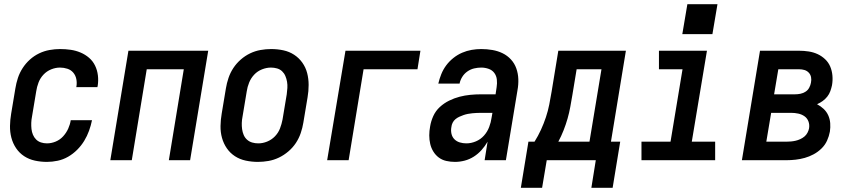

<svg xmlns="http://www.w3.org/2000/svg" viewBox="-20 -761 4040 912"><path d="M203 8Q174 8 146 2Q118 -4 95 -19Q72 -34 56.5 -57Q41 -80 34 -107Q27 -134 27.5 -163Q28 -192 33 -221L53 -341Q57 -366 65 -390.5Q73 -415 87.5 -437.5Q102 -460 122 -478Q142 -496 166 -507.5Q190 -519 215.5 -523.5Q241 -528 265 -528Q291 -528 315.5 -524.5Q340 -521 362.5 -511.5Q385 -502 403 -486.5Q421 -471 431.5 -449.5Q442 -428 445 -403Q448 -378 444 -353Q443 -351 443 -349.5Q443 -348 443 -347H342Q342 -348 342.5 -348.5Q343 -349 343 -350Q346 -368 342.5 -385.5Q339 -403 328 -416Q317 -429 300 -434.5Q283 -440 265 -440Q244 -440 223 -431.5Q202 -423 186.5 -406.5Q171 -390 163 -369Q155 -348 152 -327L132 -207Q129 -192 128.5 -177.5Q128 -163 129.5 -148.5Q131 -134 136.5 -121Q142 -108 151.5 -98.5Q161 -89 174.5 -84.5Q188 -80 203 -80Q224 -80 244.5 -88.5Q265 -97 280 -113.5Q295 -130 304 -150Q313 -170 316 -190H417Q412 -165 403 -140Q394 -115 380 -92Q366 -69 346.5 -49.5Q327 -30 303.5 -16.5Q280 -3 254 2.5Q228 8 203 8Z M504 0 590 -520H969L883 0H782L853 -432H677L606 0Z M1205 8Q1176 8 1147.5 2Q1119 -4 1096 -19Q1073 -34 1057.5 -56.5Q1042 -79 1034.5 -106Q1027 -133 1027.5 -162.5Q1028 -192 1033 -221L1053 -341Q1057 -366 1065.5 -391Q1074 -416 1088.5 -438Q1103 -460 1123.5 -478Q1144 -496 1168 -507.5Q1192 -519 1217.5 -523.5Q1243 -528 1268 -528Q1298 -528 1326 -522Q1354 -516 1377 -501Q1400 -486 1416 -463.5Q1432 -441 1439 -414Q1446 -387 1446 -357.5Q1446 -328 1441 -299L1421 -179Q1417 -154 1408.5 -129Q1400 -104 1385.5 -82Q1371 -60 1350 -42Q1329 -24 1305 -12.5Q1281 -1 1255.5 3.5Q1230 8 1205 8ZM1207 -80Q1228 -80 1249 -88.5Q1270 -97 1286 -113.5Q1302 -130 1310 -151Q1318 -172 1322 -193L1342 -313Q1344 -328 1345 -343Q1346 -358 1343.5 -372.5Q1341 -387 1335.5 -400Q1330 -413 1320 -422.5Q1310 -432 1296 -436Q1282 -440 1267 -440Q1246 -440 1224.5 -431.5Q1203 -423 1187.5 -406.5Q1172 -390 1163.5 -369Q1155 -348 1152 -327L1132 -207Q1129 -192 1128.5 -177Q1128 -162 1130 -147.5Q1132 -133 1137.5 -120Q1143 -107 1153.5 -97.5Q1164 -88 1178 -84Q1192 -80 1207 -80Z M1534 0 1621 -520H1977L1963 -432H1707L1636 0Z M2141 8Q2120 8 2100 3.5Q2080 -1 2064.5 -12.5Q2049 -24 2038.5 -41Q2028 -58 2023.5 -77.5Q2019 -97 2019 -118Q2019 -139 2023 -160Q2027 -185 2038 -209.5Q2049 -234 2069 -252.5Q2089 -271 2113.5 -283Q2138 -295 2163 -301.5Q2188 -308 2213.5 -310.5Q2239 -313 2265 -313H2334L2339 -347Q2342 -365 2340 -383Q2338 -401 2328 -414.5Q2318 -428 2301 -434Q2284 -440 2266 -440Q2249 -440 2232 -436Q2215 -432 2200 -421.5Q2185 -411 2175.5 -395.5Q2166 -380 2163 -364H2062Q2067 -386 2076 -408.5Q2085 -431 2099.5 -450.5Q2114 -470 2133.5 -485.5Q2153 -501 2175 -510.5Q2197 -520 2220 -524Q2243 -528 2266 -528Q2293 -528 2319 -523.5Q2345 -519 2367.5 -508Q2390 -497 2407 -478.5Q2424 -460 2432.5 -436Q2441 -412 2442 -385.5Q2443 -359 2438 -332L2383 0H2282L2296 -88Q2284 -67 2267.5 -48.5Q2251 -30 2230.5 -17Q2210 -4 2187 2Q2164 8 2141 8ZM2195 -80Q2218 -80 2240.5 -89.5Q2263 -99 2279 -117Q2295 -135 2303.5 -157.5Q2312 -180 2315 -202L2319 -225H2265Q2254 -225 2244 -224.5Q2234 -224 2223.5 -223Q2213 -222 2202.5 -220Q2192 -218 2182 -214.5Q2172 -211 2162 -206.5Q2152 -202 2143.5 -195Q2135 -188 2130 -178Q2125 -168 2124 -157Q2121 -141 2124.5 -125.5Q2128 -110 2138.5 -99.5Q2149 -89 2164 -84.5Q2179 -80 2195 -80Z M2890 131H2789L2810 0H2577L2555 131H2454L2490 -88H2519Q2536 -115 2549.5 -144.5Q2563 -174 2573 -204Q2583 -234 2589 -264.5Q2595 -295 2600 -325L2632 -520H2953L2882 -88H2926ZM2780 -88 2837 -432H2719L2699 -311Q2694 -282 2689 -254Q2684 -226 2676 -198Q2668 -170 2657 -142Q2646 -114 2632 -88Z M3027 0V-88H3165L3222 -432H3110V-520H3338L3266 -88H3377V0ZM3221 -599 3245 -741H3388L3364 -599Z M3504 0 3590 -520H3776Q3799 -520 3821.5 -516.5Q3844 -513 3863.5 -504Q3883 -495 3899 -480Q3915 -465 3923.5 -445Q3932 -425 3934 -402Q3936 -379 3932 -356Q3929 -342 3924 -328Q3919 -314 3909.5 -302Q3900 -290 3887.5 -281Q3875 -272 3861 -266Q3878 -257 3892 -244Q3906 -231 3914 -213.5Q3922 -196 3923.5 -176Q3925 -156 3922 -136Q3918 -114 3908.5 -93Q3899 -72 3882 -55.5Q3865 -39 3844.5 -28Q3824 -17 3802.5 -11Q3781 -5 3759 -2.5Q3737 0 3715 0ZM3657 -313H3756Q3769 -313 3781.5 -315.5Q3794 -318 3805.5 -325Q3817 -332 3823.5 -344Q3830 -356 3832 -368Q3835 -382 3832.5 -394.5Q3830 -407 3821.5 -416Q3813 -425 3801 -428.5Q3789 -432 3776 -432H3677ZM3620 -88H3715Q3726 -88 3737 -89Q3748 -90 3759 -92.5Q3770 -95 3781 -100Q3792 -105 3801 -112.5Q3810 -120 3815.5 -130.5Q3821 -141 3823 -151Q3826 -169 3820 -184.5Q3814 -200 3801 -209Q3788 -218 3771.5 -221.5Q3755 -225 3738 -225H3643Z"/></svg>

Font: Iosevka SS04 Semibold Oblique
Style: Regular
Weight: 600
Italic angle: -9°
Monospace: yes
Designer: Belleve Invis
Foundry: Belleve Invis
Version: Version 19.0.0; ttfautohint (v1.8.4)